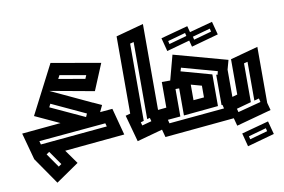

<svg xmlns="http://www.w3.org/2000/svg" viewBox="-79 -756 1526 1033"><g transform="rotate(-10 684.0 -239.5)"><path d="M15 -152 228 -172 94 -234 231 -500 500 -453 440 -309 198 -353 416 -251 415 -249 417 -251 465 -229 448 -193 516 -199 555 -52 227 -21 281 55 156 141 55 -5ZM267 -427 257 -408 401 -383 409 -402ZM183 -266 369 -180 377 -198 192 -284ZM99 -96 104 -77 470 -111 465 -129ZM178 57 194 46 141 -30 125 -19Z M580 -150 606 -157V-579L757 -620V-150L784 -49L620 -4ZM671 -106 654 -101 659 -83 711 -97 706 -116 691 -112V-533L671 -528Z M731 -148 803 -155V-295H849L885 -430L1177 -350L1163 -299V-83L1175 -38L771 0ZM800 -89 805 -69 1108 -97 1103 -117H1098V-283L1105 -281L1110 -300L918 -353L912 -334L1078 -288V-115L889 -97V-245H869V-95ZM954 -169 1012 -174V-238L954 -254ZM996 -454 977 -527 1125 -567 1144 -495ZM1014 -489 1111 -516 1107 -533 1010 -506ZM861 -454 842 -527 990 -567 1009 -495ZM879 -489 976 -516 972 -533 875 -506Z M1123 -139 1191 -158V-351L1342 -392V-86L1353 -45L1162 7ZM1276 -110V-322L1256 -317V-105L1176 -83L1181 -64L1307 -97L1302 -117ZM1200 126 1181 53 1329 13 1348 85ZM1218 91 1315 64 1311 47 1214 74Z"/></g></svg>

Font: Blaka Hollow
Style: Regular
Weight: 400
Designer: Mohamed Gaber
Foundry: Kief Type Foundry
Version: Version 1.003; ttfautohint (v1.8.4.7-5d5b)